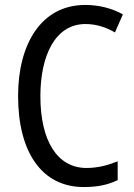

<svg xmlns="http://www.w3.org/2000/svg" viewBox="-20 -838 542 775"><path d="M325 -741C370 -741 410 -727 444 -707L476 -780C431 -805 379 -818 324 -818C145 -818 53 -658 53 -451C53 -222 150 -83 318 -83C374 -83 416 -92 455 -111V-187C416 -171 375 -160 329 -160C211 -160 143 -270 143 -450C143 -612 202 -741 325 -741Z"/></svg>

Font: Noto Sans Kannada UI Condensed
Style: Regular
Weight: 400
Width: 3
Designer: Jelle Bosma - Monotype Design Team
Foundry: Monotype Imaging Inc.
Version: Version 2.005